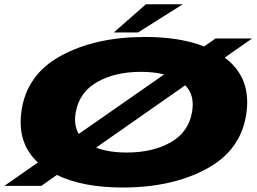

<svg xmlns="http://www.w3.org/2000/svg" viewBox="-54 -850 1173 878"><path d="M-34 0 119.5 -107Q25 -193.5 43.5 -337Q65.5 -508 223.8 -594.5Q382 -681 610 -681Q769 -681 879.5 -637.5L931.5 -674H1099L973.5 -586.5Q1094 -497.5 1073.5 -337Q1051.5 -166 893 -79.2Q734.5 7.5 507 7.5Q324.5 7.5 206 -50L135 0ZM525.5 -152.5Q644.5 -152.5 726.5 -199.2Q808.5 -246 824 -337Q838 -414.5 793 -460L385.5 -175Q442.5 -152.5 525.5 -152.5ZM306 -237.5 696.5 -509.5Q650.5 -521.5 591 -521.5Q472 -521.5 390.2 -474.8Q308.5 -428 292.5 -337Q282 -278 306 -237.5ZM466.5 -701.5 613 -830.5H782L577 -701.5Z"/></svg>

Font: Anybody UltraExpanded ExtraBold
Style: Italic
Weight: 800
Width: 9
Italic angle: -10°
Designer: Tyler Finck
Foundry: Etcetera Type Company
Version: Version 1.010; ttfautohint (v1.8.3) -l 8 -r 50 -G 200 -x 14 